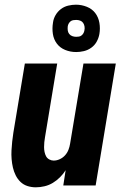

<svg xmlns="http://www.w3.org/2000/svg" viewBox="-20 -791 540 819"><path d="M133 8Q114 8 97 2.5Q80 -3 67.5 -15Q55 -27 47 -43Q39 -59 35 -76.5Q31 -94 29.5 -112.5Q28 -131 29 -149.5Q30 -168 32 -187Q34 -206 37 -225L86 -520H224L172 -206Q170 -195 169 -184.5Q168 -174 168 -163.5Q168 -153 170 -143Q172 -133 176.5 -124.5Q181 -116 190 -111Q199 -106 209 -106Q222 -106 235 -112Q248 -118 257.5 -128.5Q267 -139 272 -152Q277 -165 279 -178L336 -520H474L388 0H250L260 -65Q250 -49 236 -35Q222 -21 205.5 -11Q189 -1 170 3.5Q151 8 133 8ZM305 -569Q280 -569 258 -578Q236 -587 222.5 -605Q209 -623 205.5 -646.5Q202 -670 206 -694Q208 -711 217 -726.5Q226 -742 240 -752.5Q254 -763 271 -767Q288 -771 304 -771Q328 -771 350.5 -762Q373 -753 386.5 -735Q400 -717 404 -693.5Q408 -670 404 -646Q401 -629 392.5 -613.5Q384 -598 369.5 -587.5Q355 -577 338 -573Q321 -569 305 -569ZM305 -634Q311 -634 317 -635Q323 -636 328 -640Q333 -644 336 -649.5Q339 -655 340 -661Q342 -670 340.5 -678.5Q339 -687 334.5 -693.5Q330 -700 322 -703Q314 -706 305 -706Q299 -706 292.5 -705Q286 -704 281 -700Q276 -696 273 -690.5Q270 -685 269 -679Q268 -670 269 -661.5Q270 -653 275 -646.5Q280 -640 288 -637Q296 -634 305 -634Z"/></svg>

Font: Iosevka SS18 Heavy
Style: Italic
Weight: 900
Italic angle: -9°
Monospace: yes
Designer: Belleve Invis
Foundry: Belleve Invis
Version: Version 25.1.1; ttfautohint (v1.8.4)